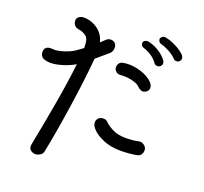

<svg xmlns="http://www.w3.org/2000/svg" viewBox="-124 -951 1247 1175"><g transform="rotate(15 500.0 -363.0)"><path d="M865 -698Q848 -719 821 -737Q794 -755 771 -763Q750 -769 750 -791Q750 -798 757.5 -804.5Q765 -811 775 -812Q781 -812 783 -811Q817 -801 851 -780Q885 -759 907 -733Q912 -726 914 -715Q914 -702 906 -694.5Q898 -687 887 -687Q873 -687 865 -698ZM757 -643Q745 -665 722 -683.5Q699 -702 675 -712Q663 -717 658.5 -722.5Q654 -728 654 -739Q654 -749 662 -754.5Q670 -760 681 -760Q690 -760 694 -757Q726 -747 756.5 -724Q787 -701 805 -672Q810 -664 810 -656Q810 -643 801.5 -635.5Q793 -628 781 -628Q765 -628 757 -643ZM499 -674Q499 -645 480 -631Q449 -608 397 -572Q375 -443 330.5 -256.5Q286 -70 249 54Q244 71 229.5 78.5Q215 86 200 86Q185 86 171.5 75.5Q158 65 158 50Q158 38 163 23Q200 -103 239.5 -252Q279 -401 301 -512Q275 -498 233 -487.5Q191 -477 157 -477Q126 -477 104 -487Q78 -497 78 -528Q80 -565 118 -565Q125 -565 135 -563Q141 -561 155 -561Q179 -561 210.5 -568.5Q242 -576 266 -588Q289 -600 319 -619Q320 -630 320 -648Q320 -678 309 -691Q290 -713 255 -721Q239 -725 230.5 -737Q222 -749 222 -764Q222 -781 234.5 -790Q247 -799 265 -799Q286 -799 313.5 -788Q341 -777 362 -757Q395 -726 403 -677L433 -701Q445 -711 460 -711Q477 -711 488 -700.5Q499 -690 499 -674ZM537 -552Q537 -570 546.5 -581Q556 -592 573 -593Q578 -594 589 -594Q639 -594 687.5 -573.5Q736 -553 761 -522Q773 -507 773 -490Q773 -475 761 -465Q749 -455 735 -455Q719 -455 700 -476Q686 -494 649 -505.5Q612 -517 574 -517Q559 -517 548 -528Q537 -539 537 -552ZM838 -114Q838 -95 827.5 -82.5Q817 -70 798 -69Q779 -67 745 -67Q647 -67 586 -99Q525 -131 504 -172Q499 -180 499 -193Q499 -210 510.5 -221.5Q522 -233 541 -233Q561 -233 571 -220Q597 -190 635.5 -170.5Q674 -151 744 -151Q767 -151 791 -154H797Q811 -154 824.5 -141.5Q838 -129 838 -114Z"/></g></svg>

Font: Tsukimi Rounded Medium
Style: Regular
Weight: 500
Designer: Takashi Funayama
Foundry: Takashi Funayama
Version: Version 1.032; ttfautohint (v1.8.3)